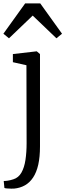

<svg xmlns="http://www.w3.org/2000/svg" viewBox="-33 -870 386 1133"><path d="M43 -503V-551L182 -567H184L203 -551V-6Q203 56 192.8 101.5Q182.5 147 162.5 177.2Q142.5 207.5 114.2 223.5Q86 239.5 50 243Q45 243.5 32.5 243.2Q20 243 8 242Q-4 241 -7 239L-11 198Q-3.5 198.5 12.2 196.2Q28 194 46 188Q76.5 178.5 93.5 148.5Q110.5 118.5 117.2 73.8Q124 29 124 -25L123 -485ZM115.5 -850H204.5L333 -671L300 -644L160 -778L20 -644L-13 -671Z"/></svg>

Font: Merriweather 7pt Light
Style: Regular
Weight: 300
Designer: Eben Sorkin
Foundry: Eben Sorkin
Version: Version 2.200;gftools[0.9.31]